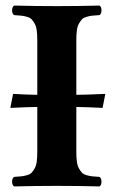

<svg xmlns="http://www.w3.org/2000/svg" viewBox="-20 -667 407 689"><path d="M113.8 -522.9Q113.8 -543.5 111.8 -558.1Q109.9 -572.8 104.2 -582.5Q98.6 -592.3 93.3 -597.9Q87.9 -603.5 76.7 -606.7Q65.4 -609.9 56.4 -610.8Q47.4 -611.8 30.8 -612.8Q23.4 -617.2 23.4 -629.9Q23.4 -642.6 30.8 -647Q110.8 -645 185.1 -645Q256.8 -645 336.9 -647Q344.2 -642.6 344.2 -629.9Q344.2 -617.2 336.9 -612.8Q320.3 -611.8 311.3 -610.8Q302.2 -609.9 291 -606.7Q279.8 -603.5 274.4 -597.9Q269 -592.3 263.4 -582.5Q257.8 -572.8 255.9 -558.1Q253.9 -543.5 253.9 -522.9V-326.7Q294.4 -327.1 357.9 -330.1L348.1 -279.8Q290.5 -282.7 253.9 -283.2V-122.1Q253.9 -101.6 255.9 -86.9Q257.8 -72.3 263.4 -62.5Q269 -52.7 274.4 -47.1Q279.8 -41.5 291 -38.3Q302.2 -35.2 311.3 -34.2Q320.3 -33.2 336.9 -32.2Q344.2 -27.8 344.2 -15.1Q344.2 -2.4 336.9 2Q256.8 0 185.1 0Q110.8 0 30.8 2Q23.4 -2.4 23.4 -15.1Q23.4 -27.8 30.8 -32.2Q47.4 -33.2 56.4 -34.2Q65.4 -35.2 76.7 -38.3Q87.9 -41.5 93.3 -47.1Q98.6 -52.7 104.2 -62.5Q109.9 -72.3 111.8 -86.9Q113.8 -101.6 113.8 -122.1V-283.2Q76.7 -282.7 17.1 -279.8L26.9 -330.1Q80.6 -327.1 113.8 -326.7Z"/></svg>

Font: Linux Libertine G
Style: Bold
Weight: 700
Designer: Philipp H. Poll
Foundry: Philipp H. Poll
Version: Version 5.0.3